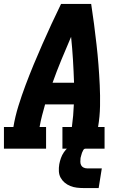

<svg xmlns="http://www.w3.org/2000/svg" viewBox="-21 -755 641 975"><path d="M-1 0V-110H47Q56 -164 72.5 -217Q89 -270 108.5 -322Q128 -374 149.5 -426Q171 -478 194 -530Q217 -582 240.5 -633Q264 -684 289 -735H442Q450 -684 456.5 -633Q463 -582 469 -530Q475 -478 479 -426.5Q483 -375 485.5 -322.5Q488 -270 487 -216.5Q486 -163 477 -110H510V0H296V-110H344Q348 -139 350.5 -168Q353 -197 354 -225H208Q200 -197 192.5 -168Q185 -139 180 -110H213V0ZM246 -335H355Q353 -394 349.5 -452Q346 -510 340 -568Q315 -510 291 -452Q267 -394 246 -335ZM480 200H405Q387 200 369.5 198Q352 196 336 189.5Q320 183 307.5 172.5Q295 162 287 147.5Q279 133 278 115Q277 97 280 79Q283 63 288.5 47.5Q294 32 303.5 18Q313 4 326.5 -7.5Q340 -19 355.5 -26Q371 -33 387 -36Q403 -39 419 -39L413 0Q406 0 402 7Q398 14 395.5 20.5Q393 27 391.5 34Q390 41 388 47Q387 57 387 66.5Q387 76 391 84Q395 92 403.5 96Q412 100 421 100H496Z"/></svg>

Font: Iosevka Curly Slab XBdEx
Style: Italic
Weight: 800
Width: 7
Italic angle: -9°
Monospace: yes
Designer: Belleve Invis
Foundry: Belleve Invis
Version: Version 11.1.0; ttfautohint (v1.8.3)